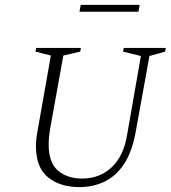

<svg xmlns="http://www.w3.org/2000/svg" viewBox="-20 -756 698 785"><path d="M304 9Q226 9 176.5 -31Q127 -71 127 -158Q127 -185 133 -218L188 -529L125 -545L128 -560H311L308 -545L239 -529L185 -230Q179 -194 179 -166Q179 -90 217.5 -58Q256 -26 315 -26Q388 -26 436.5 -72Q485 -118 499 -201L556 -527L483 -545L486 -560H658L655 -545L591 -527L535 -218Q520 -134 486.5 -84.5Q453 -35 406.5 -13Q360 9 304 9ZM305 -708 310 -736H551L546 -708Z"/></svg>

Font: Spectral SC ExtraLight
Style: Italic
Weight: 275
Italic angle: -10°
Designer: Jean-Baptiste Levee
Foundry: Production Type
Version: Version 2.001